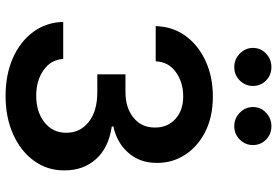

<svg xmlns="http://www.w3.org/2000/svg" viewBox="-173 -815 998 692"><g transform="rotate(90 326.0 -469.0)"><path d="M325.6 9.9Q248.9 9.9 189.5 -16.3Q130 -42.6 95.3 -89.5Q60.7 -136.4 58.9 -197.8H192.5Q195 -153.4 232.8 -127Q270.6 -100.5 325.3 -100.5Q383.5 -100.5 421.2 -130.5Q458.8 -160.5 458.5 -208.8Q458.8 -258.2 419.9 -289.4Q381 -320.7 312.1 -320.7H247.9V-422.2H312.1Q368.6 -422.2 404.3 -451.3Q440 -480.5 439.6 -528.1Q440 -573.9 408.9 -602.1Q377.8 -630.3 327.1 -630.3Q276.6 -630.3 239.7 -603.7Q202.8 -577.1 201 -531.2H74.2Q75.6 -592.3 109.4 -638.7Q143.1 -685 200.1 -711.1Q257.1 -737.2 327.8 -737.2Q400.6 -737.2 454.4 -710Q508.2 -682.9 537.8 -637.1Q567.5 -591.3 567.1 -535.9Q567.5 -474.8 531.2 -433.1Q495 -391.3 435.7 -378.6V-372.9Q512.1 -361.9 553.3 -316.1Q594.5 -270.2 594.1 -202.1Q594.5 -140.6 559.7 -92.7Q524.9 -44.7 464.1 -17.4Q403.4 9.9 325.6 9.9ZM221.6 -814.3Q193.5 -814.3 173.1 -834.3Q152.7 -854.4 152.7 -881.4Q152.7 -909.8 173.1 -929Q193.5 -948.2 221.6 -948.2Q250.4 -948.2 270.1 -929Q289.8 -909.8 289.8 -881.4Q289.8 -854.4 270.1 -834.3Q250.4 -814.3 221.6 -814.3ZM434.7 -814.3Q406.6 -814.3 386.2 -834.3Q365.8 -854.4 365.8 -881.4Q365.8 -909.8 386.2 -929Q406.6 -948.2 434.7 -948.2Q463.4 -948.2 483.1 -929Q502.8 -909.8 502.8 -881.4Q502.8 -854.4 483.1 -834.3Q463.4 -814.3 434.7 -814.3Z"/></g></svg>

Font: Inter UI Semi Bold
Style: Regular
Weight: 600
Designer: Rasmus Andersson
Foundry: rsms
Version: 3.2;8d6f07862